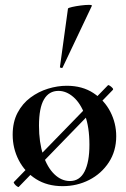

<svg xmlns="http://www.w3.org/2000/svg" viewBox="-20 -751 517 788"><path d="M57 16Q56 18 50 14Q44 10 39.5 4Q35 -2 37 -4L423 -401Q425 -403 431 -399Q437 -395 441.5 -390Q446 -385 443 -382ZM237 13Q174 13 128 -16Q82 -45 57 -93.5Q32 -142 32 -198Q32 -250 52 -288Q72 -326 105 -350.5Q138 -375 177 -387Q216 -399 254 -399Q318 -399 363.5 -369Q409 -339 433 -292Q457 -245 457 -192Q457 -131 426.5 -84.5Q396 -38 346 -12.5Q296 13 237 13ZM267 -8Q307 -8 327 -47Q347 -86 347 -157Q347 -230 328.5 -279Q310 -328 281 -353Q252 -378 220 -378Q181 -378 160.5 -343Q140 -308 140 -235Q140 -167 157 -115.5Q174 -64 203 -36Q232 -8 267 -8ZM237 -474Q236 -471 230.5 -472.5Q225 -474 226 -476L259 -716Q261 -719 276.5 -722.5Q292 -726 311.5 -728.5Q331 -731 345 -731Q359 -731 357 -727Z"/></svg>

Font: Cormorant
Style: Bold
Weight: 700
Designer: Christian Thalmann (Catharsis Fonts)
Foundry: Catharsis Fonts
Version: Version 4.000